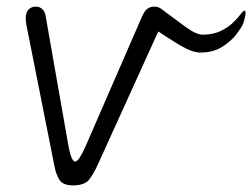

<svg xmlns="http://www.w3.org/2000/svg" viewBox="-20 -561 763 581"><path d="M145 -57 60 -485Q54.5 -514 63 -527.5Q71.5 -541 89 -541Q99 -541 107.2 -534.2Q115.5 -527.5 118 -513L186.5 -123Q195.5 -72.5 207.2 -72.2Q219 -72 241 -123L410 -511.5Q418 -529.5 427 -535.2Q436 -541 446 -541Q458.5 -541 466.5 -535Q474.5 -529 475.8 -517.2Q477 -505.5 469 -488L276 -63Q264.5 -37.5 250.8 -18.8Q237 0 201.5 0Q169.5 0 159.2 -17.8Q149 -35.5 145 -57ZM715 -487.5Q711.5 -479 696 -458.2Q680.5 -437.5 653.2 -419.8Q626 -402 586 -402Q562 -402 525.2 -423.8Q488.5 -445.5 430 -485Q419.5 -492 420.5 -503.2Q421.5 -514.5 428.5 -524Q433.5 -530.5 439.8 -534.5Q446 -538.5 453 -539.2Q460 -540 466 -535.5Q507.5 -504.5 541 -480Q574.5 -455.5 594.5 -456Q626.5 -456.5 649 -467.8Q671.5 -479 686.8 -494Q702 -509 710.5 -521Q716 -528.5 719.5 -528.5Q725 -528.5 722.2 -513.8Q719.5 -499 715 -487.5Z"/></svg>

Font: Edu SA Hand Cursive
Style: Regular
Weight: 400
Designer: Tina and Corey Anderson, Eben Sorkin, Mirko Velimirovic
Foundry: Google for Education
Version: Version 2.000